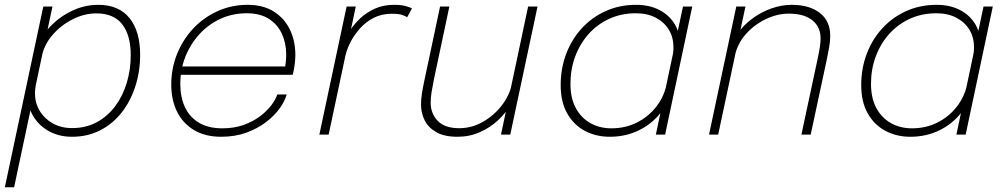

<svg xmlns="http://www.w3.org/2000/svg" viewBox="-29 -558 4168 796"><path d="M-9 218.5 150.5 -531H188.5L29.5 218.5ZM269.5 9Q216.5 9 175 -13.5Q133.5 -36 109.8 -74.8Q86 -113.5 86 -162Q86 -177 88.2 -190.2Q90.5 -203.5 91.5 -206.5L119.5 -207Q119 -203 117.5 -191.8Q116 -180.5 116 -171Q116 -131 135.8 -98.2Q155.5 -65.5 190.2 -46.2Q225 -27 269.5 -27Q327.5 -27 372.5 -51.5Q417.5 -76 448.8 -118Q480 -160 496.5 -214.5Q513 -269 513 -329Q513 -412 477.8 -457.2Q442.5 -502.5 370.5 -502.5Q320.5 -502.5 272.5 -478.2Q224.5 -454 189.8 -414.2Q155 -374.5 145 -327L114 -327.5Q126.5 -386 166.2 -433.5Q206 -481 262 -509.5Q318 -538 378.5 -538Q463.5 -538 507.8 -483.2Q552 -428.5 552 -331Q552 -262 532.2 -200.5Q512.5 -139 475.8 -92Q439 -45 386.8 -18Q334.5 9 269.5 9Z M704 -248 711.5 -282.5H1161L1151 -272Q1154 -282.5 1155.8 -300.2Q1157.5 -318 1157.5 -332Q1157.5 -378.5 1139.8 -417.5Q1122 -456.5 1085.8 -479.8Q1049.5 -503 994 -503Q935 -503 885 -480Q835 -457 797.5 -416Q760 -375 739.2 -322Q718.5 -269 718.5 -209.5Q718.5 -156.5 737.2 -115Q756 -73.5 794.8 -49.8Q833.5 -26 892.5 -26Q942.5 -26 981.8 -40.2Q1021 -54.5 1049.8 -76.5Q1078.5 -98.5 1096.5 -122.5Q1114.5 -146.5 1120.5 -166.5H1159.5Q1152.5 -139.5 1130.8 -109Q1109 -78.5 1074 -51.8Q1039 -25 992.2 -8Q945.5 9 888 9Q821.5 9 775.2 -18.8Q729 -46.5 705 -95.2Q681 -144 681 -207Q681 -275 705.5 -335.2Q730 -395.5 773.2 -441Q816.5 -486.5 874 -512.2Q931.5 -538 997.5 -538Q1062 -538 1106 -510.2Q1150 -482.5 1172.8 -435.5Q1195.5 -388.5 1195.5 -330Q1195.5 -310.5 1192.5 -288.5Q1189.5 -266.5 1184.5 -248Z M1295 0 1408 -531H1446L1414.5 -381.5L1398.5 -384.5Q1406 -405 1422.2 -431.2Q1438.5 -457.5 1464.2 -481.8Q1490 -506 1525 -522Q1560 -538 1604.5 -538Q1636.5 -538 1655.2 -532.2Q1674 -526.5 1679 -523L1659 -486.5Q1654.5 -490 1640.2 -495.5Q1626 -501 1595.5 -501Q1553 -501 1519.8 -483.8Q1486.5 -466.5 1462.5 -439.2Q1438.5 -412 1423.5 -382.2Q1408.5 -352.5 1403 -327L1333.5 0Z M1867.5 9Q1813.5 9 1780.2 -9.8Q1747 -28.5 1731.8 -58.8Q1716.5 -89 1716.5 -124.5Q1716.5 -146.5 1720.2 -170.5Q1724 -194.5 1730.5 -225L1795.5 -531H1834L1770 -229Q1764 -199.5 1760.2 -176Q1756.5 -152.5 1756.5 -132Q1756.5 -88 1785.5 -57.2Q1814.5 -26.5 1875 -26.5Q1927 -26.5 1973.2 -53Q2019.5 -79.5 2051.5 -121.2Q2083.5 -163 2093 -209L2118.5 -198.5Q2111 -163 2089.8 -126.5Q2068.5 -90 2035.5 -59.2Q2002.5 -28.5 1960 -9.8Q1917.5 9 1867.5 9ZM2048 0 2160.5 -531H2199.5L2086.5 0Z M2499 9Q2442 9 2395.8 -15.5Q2349.5 -40 2322.5 -87.8Q2295.5 -135.5 2295.5 -205.5Q2295.5 -275.5 2318.8 -336Q2342 -396.5 2384 -441.8Q2426 -487 2483 -512.5Q2540 -538 2608 -538Q2662.5 -538 2703.5 -517.2Q2744.5 -496.5 2767.5 -459Q2790.5 -421.5 2790.5 -371.5Q2790.5 -356 2788.8 -342.8Q2787 -329.5 2783.5 -316H2757Q2760 -327.5 2761.5 -338.2Q2763 -349 2763 -362.5Q2763 -403.5 2743.8 -435Q2724.5 -466.5 2689.5 -484.8Q2654.5 -503 2607 -503Q2547 -503 2497.2 -480.2Q2447.5 -457.5 2411.5 -417.2Q2375.5 -377 2355.8 -324Q2336 -271 2336 -210.5Q2336 -151 2358.2 -110Q2380.5 -69 2418.8 -47.5Q2457 -26 2506 -26Q2563.5 -26 2611 -49.8Q2658.5 -73.5 2690.8 -114.5Q2723 -155.5 2734 -205.5L2762.5 -204.5Q2749.5 -141 2712 -92.8Q2674.5 -44.5 2619.8 -17.8Q2565 9 2499 9ZM2728.5 0H2690L2802.5 -531H2841Z M3293.5 0 3360.5 -313Q3367.5 -345.5 3370.2 -363.8Q3373 -382 3373 -398.5Q3373 -446.5 3338.8 -474Q3304.5 -501.5 3241 -501.5Q3194 -501.5 3146.5 -479Q3099 -456.5 3064 -417.5Q3029 -378.5 3018 -328.5L2993 -338.5Q3003 -383.5 3029.5 -420Q3056 -456.5 3092.8 -483Q3129.5 -509.5 3171.2 -523.8Q3213 -538 3253.5 -538Q3326 -538 3369.5 -504.8Q3413 -471.5 3413 -409Q3413 -387.5 3408.5 -362Q3404 -336.5 3398.5 -310L3332 0ZM2910.5 0 3023.5 -531H3061.5L2948.5 0Z M3745 9Q3688 9 3641.8 -15.5Q3595.5 -40 3568.5 -87.8Q3541.5 -135.5 3541.5 -205.5Q3541.5 -275.5 3564.8 -336Q3588 -396.5 3630 -441.8Q3672 -487 3729 -512.5Q3786 -538 3854 -538Q3908.5 -538 3949.5 -517.2Q3990.5 -496.5 4013.5 -459Q4036.5 -421.5 4036.5 -371.5Q4036.5 -356 4034.8 -342.8Q4033 -329.5 4029.5 -316H4003Q4006 -327.5 4007.5 -338.2Q4009 -349 4009 -362.5Q4009 -403.5 3989.8 -435Q3970.5 -466.5 3935.5 -484.8Q3900.5 -503 3853 -503Q3793 -503 3743.2 -480.2Q3693.5 -457.5 3657.5 -417.2Q3621.5 -377 3601.8 -324Q3582 -271 3582 -210.5Q3582 -151 3604.2 -110Q3626.5 -69 3664.8 -47.5Q3703 -26 3752 -26Q3809.5 -26 3857 -49.8Q3904.5 -73.5 3936.8 -114.5Q3969 -155.5 3980 -205.5L4008.5 -204.5Q3995.5 -141 3958 -92.8Q3920.5 -44.5 3865.8 -17.8Q3811 9 3745 9ZM3974.5 0H3936L4048.5 -531H4087Z"/></svg>

Font: Epilogue ExtraLight
Style: Italic
Weight: 250
Italic angle: -12°
Designer: Tyler Finck
Foundry: Etcetera Type Co
Version: Version 2.112